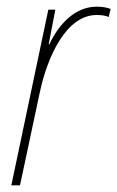

<svg xmlns="http://www.w3.org/2000/svg" viewBox="-20 -556 352 576"><path d="M14 0H40L99 -277C122 -387 179 -511 270 -511C285 -511 298 -509 306 -505L312 -529C303 -533 288 -536 270 -536C205 -536 156 -483 128 -423H126L146 -527H125Z"/></svg>

Font: Noto Sans Condensed Thin
Style: Italic
Weight: 100
Width: 3
Italic angle: -12°
Designer: Monotype Design Team
Foundry: Monotype Imaging Inc.
Version: Version 2.013